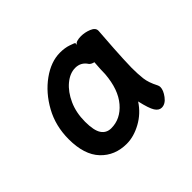

<svg xmlns="http://www.w3.org/2000/svg" viewBox="-80 -848 481 481"><g transform="rotate(-45 160.0 -608.0)"><path d="M280 -718Q275 -650 274 -624.5Q273 -599 273 -594Q273 -572 275 -555Q277 -538 288 -517Q290 -513 290 -509Q290 -498 279.5 -484Q269 -470 256 -470Q246 -470 239 -481Q232 -492 225 -523Q208 -497 181.5 -482.5Q155 -468 130 -468Q88 -468 61.5 -496Q35 -524 35 -579Q35 -626 56 -664Q77 -702 109 -725Q141 -748 173 -748Q190 -748 203 -743.5Q216 -739 217 -738V-731Q218 -736 224.5 -738Q231 -740 239 -740Q253 -740 266.5 -734.5Q280 -729 280 -719ZM217 -670Q208 -672 204 -677Q193 -694 173 -694Q154 -694 136 -679Q118 -664 106.5 -638.5Q95 -613 95 -581Q95 -550 104 -536.5Q113 -523 130 -523Q163 -523 187 -551Q211 -579 215 -630Q215 -635 215.5 -647.5Q216 -660 217 -670Z"/></g></svg>

Font: Moon Stars Kai T HW
Style: Regular
Weight: 400
Designer: GuiWonder
Version: Version 1.101